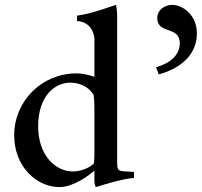

<svg xmlns="http://www.w3.org/2000/svg" viewBox="-20 -753 825 785"><path d="M684 -733C651 -733 623 -711 623 -679C623 -612 715 -648 715 -577C715 -529 678 -495 618 -478L629 -449C720 -473 785 -531 785 -616C785 -691 728 -733 684 -733ZM528 -50C462 -55 459 -47 459 -95V-688C459 -707 457 -721 454 -733C421 -723 359 -698 295 -689V-667C359 -663 366 -604 366 -593V-439C341 -448 313 -453 293 -453C151 -453 38 -340 38 -200C38 -73 128 12 224 12C259 12 311 -9 366 -55V-10C367 -1 368 6 372 12C403 2 492 -25 528 -25ZM364 -85C344 -64 306 -52 278 -52C205 -52 136 -120 136 -236C136 -363 206 -415 267 -415C306 -415 343 -398 363 -365C365 -348 366 -332 366 -309V-137C366 -115 366 -101 364 -85Z"/></svg>

Font: Sibila
Style: Regular
Weight: 400
Designer: Stefan Peev
Foundry: Context Ltd
Version: Version 1.000